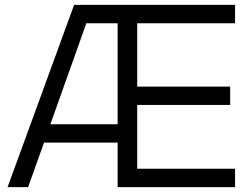

<svg xmlns="http://www.w3.org/2000/svg" viewBox="-20 -765 1025 785"><path d="M11 0 283 -745H941V-670H541V-411H921V-336H541V-75H941V0H461V-182H160L95 0ZM461 -257V-670H333L186 -257Z"/></svg>

Font: Kosmopol Plus Jakarta Sans
Style: Regular
Weight: 400
Designer: Gumpita Rahayu
Foundry: Tokotype
Version: Version 2.006